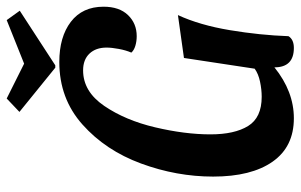

<svg xmlns="http://www.w3.org/2000/svg" viewBox="-182 -695 897 573"><g transform="rotate(-90 266.5 -408.5)"><path d="M445 4Q435 20 410 20Q352 20 352 -38Q280 20 200 20Q115 20 70.5 -43.5Q26 -107 26 -221Q26 -330 65 -436Q104 -542 181.5 -611Q259 -680 368 -680Q443 -680 488 -645.5Q533 -611 533 -548Q533 -501 508 -475Q483 -449 445 -449Q430 -449 416.5 -453Q403 -457 396 -465Q403 -481 407 -502.5Q411 -524 411 -539Q411 -571 393 -590Q375 -609 343 -609Q280 -609 237 -546Q194 -483 173 -394Q152 -305 152 -229Q152 -157 177 -116.5Q202 -76 264 -76Q286 -76 309.5 -81Q333 -86 348 -97L380 -308L508 -326Q478 -261 463 -171Q448 -81 445 4ZM493 -837 521 -798 358 -692H351L219 -799L259 -837L363 -785Z"/></g></svg>

Font: Sansita
Style: Italic
Weight: 400
Italic angle: -11°
Designer: Pablo Cosgaya
Foundry: Omnibus-Type
Version: Version 1.006